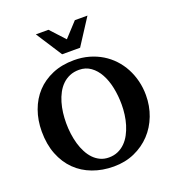

<svg xmlns="http://www.w3.org/2000/svg" viewBox="-163 -1044 1081 1188"><g transform="rotate(-20 378.0 -450.0)"><path d="M559.1 -328.1Q559.1 -386.7 548.1 -439.7Q537.1 -492.7 515.1 -532.7Q493.2 -572.8 460.2 -596.4Q427.2 -620.1 383.8 -620.1Q349.1 -620.1 321.8 -608.4Q294.4 -596.7 273.7 -576.4Q252.9 -556.2 238.3 -528.8Q223.6 -501.5 214.4 -470Q205.1 -438.5 200.9 -404.5Q196.8 -370.6 196.8 -336.9Q196.8 -301.3 201.4 -266.1Q206.1 -231 215.3 -198.7Q224.6 -166.5 239.3 -138.7Q253.9 -110.8 273.4 -90.6Q293 -70.3 318.1 -58.6Q343.3 -46.9 374 -46.9Q407.2 -46.9 434.1 -58.8Q460.9 -70.8 481.4 -91.3Q502 -111.8 516.6 -139.2Q531.2 -166.5 540.8 -197.8Q550.3 -229 554.7 -262.5Q559.1 -295.9 559.1 -328.1ZM720.2 -332Q720.2 -260.3 696 -197Q671.9 -133.8 627.4 -86.4Q583 -39.1 521 -11.5Q459 16.1 383.8 16.1Q309.1 16.1 245.4 -7.6Q181.6 -31.2 135.5 -76.7Q89.4 -122.1 63.2 -188.5Q37.1 -254.9 37.1 -339.8Q37.1 -413.6 60.1 -477.3Q83 -541 126.2 -587.4Q169.4 -633.8 232.2 -660.4Q294.9 -687 375 -687Q426.8 -687 472.7 -674.1Q518.6 -661.1 556.9 -637.9Q595.2 -614.7 625.5 -582.3Q655.8 -549.8 676.8 -510.3Q697.8 -470.7 709 -425.5Q720.2 -380.4 720.2 -332ZM437.5 -746.1H319.3L208.5 -917.5H291.5L378.4 -823.2L465.3 -917.5H548.3Z"/></g></svg>

Font: Charis SIL Afr
Style: Bold
Weight: 700
Foundry: SIL International
Version: Version 5.000